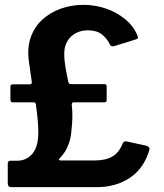

<svg xmlns="http://www.w3.org/2000/svg" viewBox="-20 -772 675 792"><path d="M26 0Q12 0 12 -15V-97Q12 -109 24 -109H48Q87 -108 112.5 -136.5Q138 -165 138 -227Q138 -246 136 -272.5Q134 -299 128 -341Q127 -350 119 -350H32Q23 -350 23 -360V-415Q23 -424 32 -424H102Q113 -424 111 -435L100 -514Q91 -571 106 -615.5Q121 -660 153.5 -690Q186 -720 230 -736Q274 -752 324 -752Q370 -752 414.5 -737.5Q459 -723 495 -694Q531 -665 548 -623Q551 -617 548 -614Q545 -611 539 -609L452 -582Q439 -578 434 -587Q422 -613 400.5 -630Q379 -647 342 -647Q315 -647 293 -635.5Q271 -624 258 -602.5Q245 -581 245 -550Q245 -523 250.5 -491.5Q256 -460 262 -434Q264 -425 273 -425H411Q420 -425 420 -416V-359Q420 -350 411 -350H285Q276 -350 276 -341Q279 -313 278.5 -287.5Q278 -262 275 -238Q273 -206 265 -183Q257 -160 247 -145Q237 -130 228 -121Q222 -116 223.5 -113Q225 -110 231 -110H369Q415 -110 443 -126Q471 -142 486 -180Q491 -192 505 -188L583 -171Q600 -166 596 -153Q574 -78 516.5 -39Q459 0 378 0H26Z"/></svg>

Font: Libre Franklin Thin SemiBold
Style: Regular
Weight: 600
Version: Version 3.000